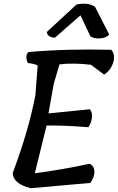

<svg xmlns="http://www.w3.org/2000/svg" viewBox="-20 -994 622 1014"><path d="M236 -395Q241 -396 455 -417Q468 -401 465.5 -374Q463 -347 447 -322Q310 -333 226 -331L164 -79Q310 -98 452 -129Q470 -123 476 -104Q486 -69 457 -28L142 0Q50 -23 47 -80Q131 -303 167 -492L179 -648Q161 -658 127 -661Q110 -700 130 -719Q329 -737 568 -731Q590 -705 578 -664.5Q566 -624 530 -600L460 -652Q364 -663 294 -654L264 -552ZM227 -825 384 -970Q445 -983 482 -958L557 -811Q542 -797 522 -793Q486 -786 458 -801L405 -913L270 -795Q230 -797 227 -825Z"/></svg>

Font: Tillana Medium
Style: Regular
Weight: 500
Designer: Lipi Raval (Devanagari, Latin), Jonny Pinhorn (Latin)
Foundry: Indian Type Foundry
Version: Version 2.003;PS 1.0;hotconv 1.0.79;makeotf.lib2.5.61930; tt